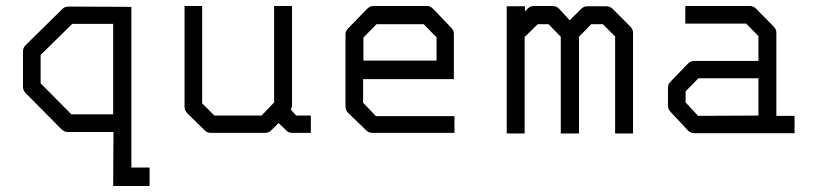

<svg xmlns="http://www.w3.org/2000/svg" viewBox="-20 -496 2740 643"><path d="M420 -473V65H481V127H359L360 -54H206Q195 -54 186 -63L66 -184Q57 -193 57 -205V-324Q57 -336 66 -345L189 -466Q197 -474 210 -474ZM359 -416H222L116 -312V-217L219 -113H359Z M913 -84 889 -60Q880 -51 868 -51H686Q674 -51 666 -59L607 -117Q598 -126 598 -138V-476H657V-150L698 -109H856L898 -153V-476H958V-141Q958 -139 954 -129L972 -109H1021V-51H960Q945 -51 939 -59Z M1196 -231V-152L1239 -107H1502V-51H1227Q1215 -51 1207 -59L1145 -119Q1137 -127 1137 -140V-382Q1137 -392 1147 -402L1208 -465Q1219 -476 1230 -476H1411Q1421 -476 1432 -465L1491 -403Q1500 -394 1500 -383V-231ZM1197 -293H1442V-371L1399 -415H1241L1197 -370Z M1919 -373V-49H1858V-373L1817 -415H1781L1737 -372V-49H1677V-475H1738V-458L1747 -467Q1756 -476 1768 -476H1830Q1843 -476 1852 -467L1888 -428L1926 -466Q1935 -475 1947 -475H2011Q2023 -475 2032 -466L2091 -407Q2100 -398 2100 -386V-49H2040V-374L1999 -415H1960Z M2520 -109V-234H2319L2276 -190V-153L2318 -108ZM2580 -108H2641V-50H2305Q2293 -50 2284 -59L2226 -121Q2217 -130 2217 -142V-202Q2217 -214 2226 -223L2285 -284Q2293 -292 2306 -292H2520V-375L2479 -417H2275V-476H2491Q2503 -476 2512 -467L2571 -407Q2580 -398 2580 -387Z"/></svg>

Font: ibm3270
Style: Regular
Weight: 400
Monospace: yes
Version: Version 2.0.3